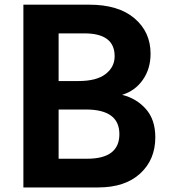

<svg xmlns="http://www.w3.org/2000/svg" viewBox="-20 -780 733 830"><path d="M81.1 30.3V-759.8H365.2Q492.2 -759.8 561.5 -700.7Q630.9 -641.6 630.9 -547.9Q630.9 -482.4 597.2 -434.6Q563.5 -386.7 507.8 -370.1Q570.3 -354.5 610.8 -308.6Q651.4 -262.7 651.4 -186.5Q651.4 -89.8 585.9 -29.8Q520.5 30.3 404.3 30.3ZM233.4 -93.8H356.4Q496.1 -93.8 496.1 -200.2Q496.1 -306.6 351.6 -306.6H233.4ZM233.4 -429.7H319.3Q397.5 -429.7 436.5 -460Q475.6 -490.2 475.6 -537.1Q475.6 -635.7 344.7 -635.7H233.4Z"/></svg>

Font: GenEi M Gothic v2 Bold
Style: Regular
Weight: 700
Version: Version 2.0